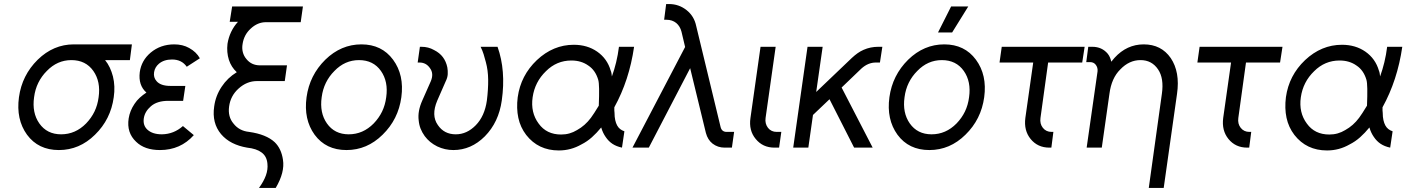

<svg xmlns="http://www.w3.org/2000/svg" viewBox="-20 -732 6973 952"><path d="M346 -512Q245 -512 167 -436Q89 -359 74 -250Q59 -140 114 -64Q170 12 272 12Q374 12 451 -64Q529 -140 544 -250Q548 -277 547 -303Q546 -329 540 -353Q534 -376 524.5 -396.5Q515 -417 501 -434H624L634 -512ZM334 -434Q405 -434 443 -380Q480 -327 469 -250Q464 -211 448.5 -179Q433 -147 407 -120Q354 -66 283 -66Q213 -66 175 -120Q138 -173 149 -250Q154 -289 170 -321.5Q186 -354 212 -380Q264 -434 334 -434Z M899 -306H825Q776 -306 756 -330Q740 -348 744 -374Q748 -399 768 -416Q793 -437 833 -437Q881 -437 906 -401L971 -443Q962 -459 949 -471.5Q936 -484 918 -494Q886 -512 844 -512Q776 -512 727 -471Q681 -432 673 -374Q665 -309 706 -273Q689 -262 673.5 -248Q658 -234 647 -217Q624 -183 618 -145Q607 -74 655 -29Q697 12 773 12Q875 12 941 -62L887 -107Q842 -67 783 -66Q736 -66 711 -89Q688 -110 693 -145Q698 -179 728 -205Q759 -232 814 -232H888Z M1131 -700 1119 -624H1160Q1139 -601 1126 -573.5Q1113 -546 1108 -515Q1103 -473 1115 -435Q1121 -417 1130.5 -402Q1140 -387 1154 -374Q1108 -346 1079 -302Q1049 -257 1042 -204Q1030 -122 1076 -67Q1099 -40 1131.5 -23.5Q1164 -7 1205 0Q1252 5 1277 24Q1303 43 1306 80Q1309 108 1298.5 137.5Q1288 167 1264 200H1347Q1370 161 1379 126Q1388 91 1383 60Q1375 5 1342 -27Q1300 -66 1215 -78Q1166 -83 1138 -119Q1109 -153 1116 -204Q1123 -257 1163 -293Q1204 -330 1254 -330H1392L1403 -408H1269Q1227 -408 1202 -439Q1189 -454 1184 -473.5Q1179 -493 1183 -515Q1190 -560 1223 -590Q1257 -622 1299 -622H1471L1482 -700Z M1772 -512Q1671 -512 1593 -436Q1515 -359 1500 -250Q1485 -140 1540 -64Q1596 12 1698 12Q1800 12 1877 -64Q1955 -140 1970 -250Q1985 -360 1929 -436Q1873 -512 1772 -512ZM1760 -434Q1831 -434 1869 -380Q1906 -327 1895 -250Q1890 -211 1874.5 -179Q1859 -147 1833 -120Q1780 -66 1709 -66Q1639 -66 1601 -120Q1564 -173 1575 -250Q1580 -289 1596 -321.5Q1612 -354 1638 -380Q1690 -434 1760 -434Z M2062 -500 2051 -422H2060Q2093 -422 2112 -394Q2132 -367 2116 -329L2074 -234Q2050 -181 2056 -135Q2058 -113 2065.5 -94Q2073 -75 2086 -57Q2098 -41 2113 -28.5Q2128 -16 2148 -6Q2167 3 2187 7.5Q2207 12 2228 12Q2316 12 2384 -56Q2453 -126 2468 -234Q2489 -382 2447 -500H2363Q2372 -482 2378 -463Q2384 -444 2389 -424Q2400 -384 2400.5 -336.5Q2401 -289 2394 -233Q2383 -156 2339 -111Q2295 -66 2240 -66Q2182 -66 2151 -112Q2117 -160 2148 -233L2190 -329Q2199 -347 2200 -364Q2201 -381 2198 -398Q2192 -427 2176 -448.5Q2160 -470 2132 -484Q2118 -492 2102.5 -496Q2087 -500 2070 -500Z M2825 -510Q2723 -510 2642 -434Q2562 -358 2547 -250Q2540 -195 2550 -148Q2560 -101 2589 -63Q2649 14 2751 14Q2811 14 2863 -16Q2891 -30 2915 -51.5Q2939 -73 2961 -100Q2965 -86 2970.5 -74.5Q2976 -63 2983 -53Q2997 -32 3016.5 -19Q3036 -6 3064 0L3076 -81Q3064 -85 3055 -92Q3046 -99 3040 -110Q3034 -121 3030.5 -136.5Q3027 -152 3027 -173Q3026 -177 3026 -184Q3026 -191 3026 -200Q3063 -267 3087.5 -342Q3112 -417 3124 -500H3049Q3044 -460 3035 -423Q3026 -386 3014 -353Q3013 -361 3012 -368Q3011 -375 3008 -382Q2991 -441 2941 -476Q2892 -510 2825 -510ZM2813 -432Q2862 -432 2897 -407Q2932 -384 2946 -337Q2950 -324 2950.5 -291.5Q2951 -259 2949 -208Q2936 -187 2926.5 -172Q2917 -157 2910 -148Q2881 -109 2841 -87Q2823 -76 2803.5 -70.5Q2784 -65 2762 -65Q2690 -65 2651 -119Q2610 -174 2621 -250Q2632 -326 2687 -379Q2740 -432 2813 -432Z M3283 -712 3273 -634H3285Q3313 -634 3333 -618Q3352 -602 3359 -575L3377 -499L3116 0H3197L3402 -394L3480 -73Q3489 -39 3513 -20Q3539 0 3573 0H3609L3620 -78H3583Q3559 -78 3553 -102L3432 -603Q3422 -652 3384 -682Q3346 -712 3297 -712Z M3751 -500 3701 -147Q3692 -85 3727 -43Q3762 0 3820 0H3843L3854 -78H3831Q3804 -78 3788 -98Q3772 -119 3776 -147L3826 -500Z M3984 -500 3913 0H3988L4011 -162L4093 -240L4215 0H4307L4153 -298L4251 -392Q4284 -422 4323 -422H4343L4355 -500H4335Q4296 -500 4262 -485Q4246 -478 4232 -468Q4218 -458 4204 -445L4027 -276L4059 -500Z M4662 -512Q4561 -512 4483 -436Q4405 -359 4390 -250Q4375 -140 4430 -64Q4486 12 4588 12Q4690 12 4767 -64Q4845 -140 4860 -250Q4875 -360 4819 -436Q4763 -512 4662 -512ZM4650 -434Q4721 -434 4759 -380Q4796 -327 4785 -250Q4780 -211 4764.5 -179Q4749 -147 4723 -120Q4670 -66 4599 -66Q4529 -66 4491 -120Q4454 -173 4465 -250Q4470 -289 4486 -321.5Q4502 -354 4528 -380Q4580 -434 4650 -434ZM4631 -571H4701L4781 -700H4696Z M4947 -500 4936 -422H5103L5064 -147Q5056 -85 5090 -43Q5125 0 5183 0H5193L5203 -78H5194Q5167 -78 5151 -98Q5135 -118 5139 -147L5177 -422H5346L5358 -500Z M5750 200 5816 -266Q5824 -321 5816 -365.5Q5808 -410 5785 -444Q5738 -512 5651 -512Q5567 -512 5506 -445Q5503 -441 5498.5 -436Q5494 -431 5490 -426Q5488 -436 5484 -446Q5480 -456 5473 -465Q5444 -500 5396 -500H5376L5366 -424H5385Q5403 -424 5413 -411Q5424 -397 5422 -378L5368 0H5392H5430H5443L5481 -267Q5491 -345 5535 -388Q5579 -434 5635 -434Q5691 -434 5722 -388Q5752 -344 5741 -267L5676 200Z M5928 -500 5917 -422H6084L6045 -147Q6037 -85 6071 -43Q6106 0 6164 0H6174L6184 -78H6175Q6148 -78 6132 -98Q6116 -118 6120 -147L6158 -422H6327L6339 -500Z M6634 -510Q6532 -510 6451 -434Q6371 -358 6356 -250Q6349 -195 6359 -148Q6369 -101 6398 -63Q6458 14 6560 14Q6620 14 6672 -16Q6700 -30 6724 -51.5Q6748 -73 6770 -100Q6774 -86 6779.5 -74.5Q6785 -63 6792 -53Q6806 -32 6825.5 -19Q6845 -6 6873 0L6885 -81Q6873 -85 6864 -92Q6855 -99 6849 -110Q6843 -121 6839.5 -136.5Q6836 -152 6836 -173Q6835 -177 6835 -184Q6835 -191 6835 -200Q6872 -267 6896.5 -342Q6921 -417 6933 -500H6858Q6853 -460 6844 -423Q6835 -386 6823 -353Q6822 -361 6821 -368Q6820 -375 6817 -382Q6800 -441 6750 -476Q6701 -510 6634 -510ZM6622 -432Q6671 -432 6706 -407Q6741 -384 6755 -337Q6759 -324 6759.5 -291.5Q6760 -259 6758 -208Q6745 -187 6735.5 -172Q6726 -157 6719 -148Q6690 -109 6650 -87Q6632 -76 6612.5 -70.5Q6593 -65 6571 -65Q6499 -65 6460 -119Q6419 -174 6430 -250Q6441 -326 6496 -379Q6549 -432 6622 -432Z"/></svg>

Font: Unageo
Style: Regular-Italic
Weight: 400
Designer: Richard Sepsi
Foundry: Richard Sepsi
Version: Version 2.000